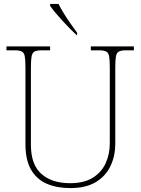

<svg xmlns="http://www.w3.org/2000/svg" viewBox="-20 -951 719 981"><path d="M340 10Q271 10 219.5 -12Q168 -34 139 -83.5Q110 -133 110 -214V-606Q110 -645 106.5 -663.5Q103 -682 91 -688Q79 -694 54 -694H13V-714H236V-694H194Q169 -694 157 -688Q145 -682 141.5 -663.5Q138 -645 138 -606V-210Q138 -110 191.5 -62.5Q245 -15 338 -15Q409 -15 453.5 -42.5Q498 -70 519.5 -116.5Q541 -163 541 -219V-606Q541 -645 537.5 -663.5Q534 -682 522 -688Q510 -694 485 -694H444V-714H664V-694H625Q600 -694 588 -688Q576 -682 572.5 -663.5Q569 -645 569 -606V-218Q569 -153 544 -101.5Q519 -50 468.5 -20Q418 10 340 10ZM372 -771Q357 -785 337.5 -804.5Q318 -824 298 -846Q278 -868 261.5 -888Q245 -908 236 -921V-931H279Q290 -909 306.5 -882Q323 -855 341.5 -829Q360 -803 374 -784V-771Z"/></svg>

Font: Noto Serif Kannada Thin
Style: Regular
Weight: 250
Version: Version 2.003